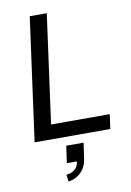

<svg xmlns="http://www.w3.org/2000/svg" viewBox="-99 -741 713 1044"><g transform="rotate(-10 257.0 -219.0)"><path d="M48 0H466L477 -80H153L235 -680H141ZM188 204 193 242C251 233 289 193 297 138L310 48H214L201 142H257L256 146C251 179 226 200 188 204Z"/></g></svg>

Font: Ronzino Oblique
Style: Italic
Weight: 400
Italic angle: -8°
Designer: Nunzio Mazzaferro
Foundry: Collletttivo
Version: Version 1.000;Glyphs 3.3 (3337)